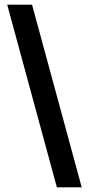

<svg xmlns="http://www.w3.org/2000/svg" viewBox="-20 -727 384 827"><path d="M332 80H225L11 -707H118Z"/></svg>

Font: Blinker
Style: Regular
Weight: 400
Designer: Juergen Huber
Foundry: supertype
Version: 1.017